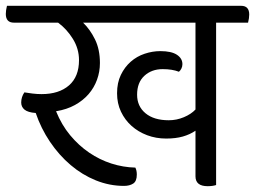

<svg xmlns="http://www.w3.org/2000/svg" viewBox="-48 -630 878 661"><path d="M424 -304Q424 -264 453 -240Q482 -216 533 -216Q560 -216 585 -226.5Q610 -237 625 -253V-552H238Q262 -529 279 -494.5Q296 -460 296 -413Q296 -383 286 -355.5Q276 -328 257 -306Q238 -284 210 -268.5Q182 -253 145 -247Q164 -200 193.5 -164.5Q223 -129 259 -104.5Q295 -80 335.5 -67Q376 -54 418 -53Q423 -43 423 -29Q423 -6 410.5 2Q398 10 379 10Q329 10 282 -9Q235 -28 195 -62Q155 -96 124 -142Q93 -188 75 -241Q48 -243 36.5 -252.5Q25 -262 25 -277Q25 -296 36 -312Q47 -310 63.5 -308Q80 -306 95 -306Q155 -306 189.5 -336Q224 -366 224 -423Q224 -462 203 -496Q182 -530 152 -552H0Q-28 -552 -28 -582Q-28 -588 -27 -595Q-26 -602 -24 -610H782Q810 -610 810 -580Q810 -574 809 -567Q808 -560 806 -552H696V7Q690 9 682.5 10Q675 11 667 11Q625 11 625 -23V-180Q606 -167 581.5 -160Q557 -153 524 -153Q489 -153 458.5 -164.5Q428 -176 405 -196.5Q382 -217 368.5 -245.5Q355 -274 355 -309Q355 -345 368 -372Q381 -399 402 -417.5Q423 -436 450 -445Q477 -454 504 -454Q542 -454 561 -441.5Q580 -429 580 -409Q580 -401 576.5 -394Q573 -387 568 -383Q545 -392 512 -392Q474 -392 449 -369Q424 -346 424 -304Z"/></svg>

Font: Baloo 2
Style: Regular
Weight: 400
Designer: Sarang Kulkarni and Ek Type
Foundry: Ek Type
Version: Version 1.640;hotconv 1.0.111;makeotfexe 2.5.65597; ttfautoh